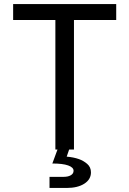

<svg xmlns="http://www.w3.org/2000/svg" viewBox="-20 -740 640 950"><path d="M45 -720H555V-641H346V0H254V-641H45ZM274 -26H331L310 35Q344 38 370 47Q393 55 411.5 71Q430 87 430 113Q430 148 397 169Q364 190 310 190H225V135H295Q317 135 330.5 127Q344 119 344 105Q344 88 317 78.5Q290 69 239 69Z"/></svg>

Font: JetBrainsMono NF
Style: Regular
Weight: 400
Monospace: yes
Designer: Philipp Nurullin, Konstantin Bulenkov
Foundry: JetBrains
Version: Version 1.0.2; ttfautohint (v1.8.3)